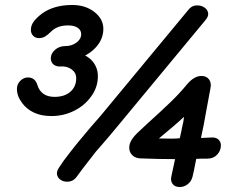

<svg xmlns="http://www.w3.org/2000/svg" viewBox="-20 -736 948 771"><path d="M187 -270Q236 -270 278.5 -291.5Q321 -313 347 -350Q373 -386 373 -430Q373 -463 353 -488Q333 -513 293 -525L288 -500Q335 -513 365 -546Q395 -579 395 -620Q395 -660 359 -688Q323 -716 270 -716Q196 -716 148 -681Q127 -665 115.5 -649.5Q104 -634 104 -616Q104 -602 113 -592.5Q122 -583 136 -583Q150 -583 160.5 -589Q171 -595 185 -609Q210 -634 253 -634Q278 -634 292 -624.5Q306 -615 306 -599Q306 -579 287 -565Q268 -551 243 -551Q218 -551 201 -536Q184 -521 184 -502Q184 -486 195 -477Q206 -468 224 -469Q249 -471 267.5 -457.5Q286 -444 286 -422Q286 -388 262.5 -367.5Q239 -347 199 -347Q145 -347 130 -395Q121 -425 92 -425Q75 -425 61.5 -411.5Q48 -398 48 -379Q48 -349 70 -321Q87 -298 116 -284Q145 -270 187 -270ZM290 -29Q308 -54 330 -82L365 -127L411 -180Q440 -214 452 -229L804 -654Q819 -671 815.5 -685.5Q812 -700 797.5 -708Q783 -716 765.5 -714Q748 -712 736 -696L384 -271L343 -224L297 -169Q281 -150 258 -120Q234 -90 217 -63Q205 -45 210 -31Q215 -17 229.5 -10.5Q244 -4 261 -7.5Q278 -11 290 -29ZM702 15Q719 15 733.5 4Q748 -7 753 -26Q757 -40 768 -98Q779 -99 814 -99Q837 -99 852 -115Q867 -131 867 -152Q867 -166 858 -175Q849 -184 832 -184L787 -182Q800 -241 807 -284L825 -381Q830 -403 819.5 -417Q809 -431 789 -431Q759 -431 730 -396Q702 -362 666.5 -327.5Q631 -293 571 -239L539 -209Q517 -189 508 -173.5Q499 -158 499 -143Q499 -125 511 -113Q523 -101 543 -100Q621 -97 683 -97L668 -27Q664 -10 673 2.5Q682 15 702 15ZM618 -180Q684 -234 719 -267Q718 -258 716 -246Q713 -234 710 -219Q711 -221 702 -181Q678 -178 618 -180Z"/></svg>

Font: Balsamiq Sans
Style: Italic
Weight: 400
Italic angle: -12°
Designer: Michael Angeles
Foundry: Balsamiq SRL
Version: Version 1.020; ttfautohint (v1.8.4.7-5d5b);gftools[0.9.26]